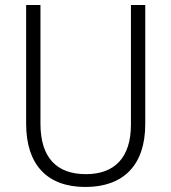

<svg xmlns="http://www.w3.org/2000/svg" viewBox="-20 -734 682 764"><path d="M558 -240V-714H501V-238C501 -107 436 -41 322 -41C205 -41 141 -107 141 -242V-714H84V-242C84 -78 168 10 320 10C469 10 558 -75 558 -240Z"/></svg>

Font: Noto Sans Khmer SemiCondensed Light
Style: Regular
Weight: 300
Width: 4
Designer: Danh Hong and the Monotype Design Team
Foundry: Monotype Imaging Inc.
Version: Version 2.004